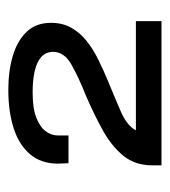

<svg xmlns="http://www.w3.org/2000/svg" viewBox="6 -844 399 450"><g transform="rotate(-90 205.0 -619.5)"><path d="M42 -440V-462Q42 -502 64.5 -529.5Q87 -557 124 -577.5Q161 -598 205 -617Q248 -634 278 -651Q308 -668 308 -694Q308 -718 283.5 -730Q259 -742 213 -742Q176 -742 154 -733.5Q132 -725 122 -711.5Q112 -698 112 -683V-658H47Q47 -662 46.5 -669Q46 -676 46 -683Q46 -722 68 -748Q90 -774 129 -786.5Q168 -799 219 -799Q263 -799 298.5 -788.5Q334 -778 355 -756Q376 -734 376 -699Q376 -672 364.5 -651.5Q353 -631 333.5 -615.5Q314 -600 289.5 -588Q265 -576 241 -566Q202 -550 168.5 -535.5Q135 -521 124 -500H380V-440Z"/></g></svg>

Font: Archivo Expanded
Style: Regular
Weight: 400
Width: 7
Designer: Hector Gatti
Foundry: Omnibus-Type
Version: Version 2.001